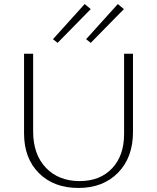

<svg xmlns="http://www.w3.org/2000/svg" viewBox="-20 -924 777 950"><path d="M265 -712 242 -730 399 -904 429 -879ZM429 -712 406 -730 563 -904 593 -879ZM99 -264V-658H144V-274Q144 -160 207 -94Q270 -28 374 -28Q475 -28 534.5 -91Q594 -154 594 -261V-658H638V-271Q638 -145 564 -69.5Q490 6 368 6Q246 6 172.5 -67.5Q99 -141 99 -264Z"/></svg>

Font: EauTest Light
Style: Regular
Weight: 300
Designer: Christian Thalmann (Catharsis Fonts)
Version: Version 0.001;PS 000.001;hotconv 1.0.88;makeotf.lib2.5.64775